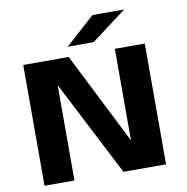

<svg xmlns="http://www.w3.org/2000/svg" viewBox="-96 -1004 1066 1096"><g transform="rotate(-10 437.5 -456.0)"><path d="M73.5 0V-700H337L604.5 -169V-700H778V0H531L247 -552.5V0ZM492 -758.5H341.5L512 -912H696Z"/></g></svg>

Font: Trispace SemiExpanded
Style: Bold
Weight: 700
Width: 6
Designer: Tyler Finck
Foundry: Etcetera Type Company
Version: Version 1.210; ttfautohint (v1.8.3)